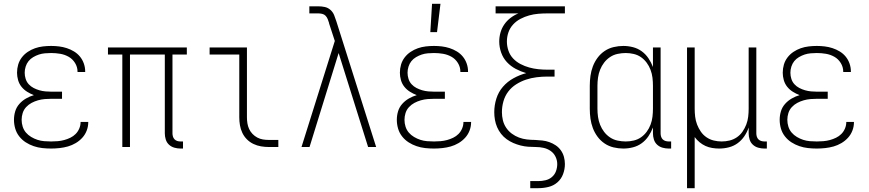

<svg xmlns="http://www.w3.org/2000/svg" viewBox="-20 -768 4540 1003"><path d="M247 8Q224 8 201 5.5Q178 3 156 -4.5Q134 -12 114.5 -24.5Q95 -37 80.5 -55.5Q66 -74 59.5 -96.5Q53 -119 53 -142Q53 -165 59.5 -186.5Q66 -208 81 -225Q96 -242 116 -253.5Q136 -265 157 -271Q139 -278 122 -288.5Q105 -299 92.5 -314.5Q80 -330 74.5 -349.5Q69 -369 69 -388Q69 -410 75 -430.5Q81 -451 94 -468Q107 -485 125 -497Q143 -509 163 -516Q183 -523 204.5 -525.5Q226 -528 247 -528Q268 -528 288.5 -525.5Q309 -523 329 -516.5Q349 -510 367 -499Q385 -488 398 -472Q411 -456 418 -436Q425 -416 425 -395V-392H385V-394Q385 -418 372 -439Q359 -460 338.5 -471.5Q318 -483 294.5 -487Q271 -491 247 -491Q231 -491 214.5 -489.5Q198 -488 183 -483Q168 -478 153.5 -469.5Q139 -461 129 -448.5Q119 -436 114 -420Q109 -404 109 -388Q109 -372 114 -356Q119 -340 130 -328Q141 -316 155.5 -308.5Q170 -301 185.5 -296.5Q201 -292 217.5 -290.5Q234 -289 250 -289H304V-252H250Q232 -252 214 -250.5Q196 -249 178.5 -244Q161 -239 145 -230.5Q129 -222 116.5 -208.5Q104 -195 98.5 -177.5Q93 -160 93 -142Q93 -124 98.5 -106.5Q104 -89 115.5 -75.5Q127 -62 143 -52.5Q159 -43 176 -37.5Q193 -32 211 -30.5Q229 -29 247 -29Q264 -29 281.5 -30.5Q299 -32 315.5 -36.5Q332 -41 347.5 -48.5Q363 -56 375 -68Q387 -80 394 -96.5Q401 -113 401 -130V-131H441V-129Q441 -107 433 -86Q425 -65 410 -48.5Q395 -32 375.5 -20.5Q356 -9 335 -3Q314 3 291.5 5.5Q269 8 247 8Z M923 8Q907 8 891 3.5Q875 -1 863 -12Q851 -23 846 -39Q841 -55 841 -71V-483H659V0H619V-483H544V-520H956V-483H881V-71Q881 -63 883.5 -54.5Q886 -46 892 -40Q898 -34 906 -31.5Q914 -29 923 -29H936V8Z M1385 0Q1364 0 1343.5 -3.5Q1323 -7 1304 -16Q1285 -25 1270 -40Q1255 -55 1246 -74Q1237 -93 1233.5 -113.5Q1230 -134 1230 -155V-483H1075V-520H1270V-155Q1270 -139 1272.5 -123.5Q1275 -108 1281.5 -94Q1288 -80 1299 -68.5Q1310 -57 1324 -49.5Q1338 -42 1353.5 -39.5Q1369 -37 1385 -37H1434V0Z M1555 0 1729 -554 1699 -646V-648Q1696 -658 1692 -668Q1688 -678 1681 -685.5Q1674 -693 1663.5 -695.5Q1653 -698 1643 -698H1596V-735H1643Q1660 -735 1676.5 -731.5Q1693 -728 1706 -716.5Q1719 -705 1725.5 -689Q1732 -673 1737 -657L1945 0H1903L1749 -491L1597 0Z M2228 -600 2237 -748H2281L2263 -600ZM2247 8Q2224 8 2201 5.5Q2178 3 2156 -4.5Q2134 -12 2114.5 -24.5Q2095 -37 2080.5 -55.5Q2066 -74 2059.5 -96.5Q2053 -119 2053 -142Q2053 -165 2059.5 -186.5Q2066 -208 2081 -225Q2096 -242 2116 -253.5Q2136 -265 2157 -271Q2139 -278 2122 -288.5Q2105 -299 2092.5 -314.5Q2080 -330 2074.5 -349.5Q2069 -369 2069 -388Q2069 -410 2075 -430.5Q2081 -451 2094 -468Q2107 -485 2125 -497Q2143 -509 2163 -516Q2183 -523 2204.5 -525.5Q2226 -528 2247 -528Q2268 -528 2288.5 -525.5Q2309 -523 2329 -516.5Q2349 -510 2367 -499Q2385 -488 2398 -472Q2411 -456 2418 -436Q2425 -416 2425 -395V-392H2385V-394Q2385 -418 2372 -439Q2359 -460 2338.5 -471.5Q2318 -483 2294.5 -487Q2271 -491 2247 -491Q2231 -491 2214.5 -489.5Q2198 -488 2183 -483Q2168 -478 2153.5 -469.5Q2139 -461 2129 -448.5Q2119 -436 2114 -420Q2109 -404 2109 -388Q2109 -372 2114 -356Q2119 -340 2130 -328Q2141 -316 2155.5 -308.5Q2170 -301 2185.5 -296.5Q2201 -292 2217.5 -290.5Q2234 -289 2250 -289H2304V-252H2250Q2232 -252 2214 -250.5Q2196 -249 2178.5 -244Q2161 -239 2145 -230.5Q2129 -222 2116.5 -208.5Q2104 -195 2098.5 -177.5Q2093 -160 2093 -142Q2093 -124 2098.5 -106.5Q2104 -89 2115.5 -75.5Q2127 -62 2143 -52.5Q2159 -43 2176 -37.5Q2193 -32 2211 -30.5Q2229 -29 2247 -29Q2264 -29 2281.5 -30.5Q2299 -32 2315.5 -36.5Q2332 -41 2347.5 -48.5Q2363 -56 2375 -68Q2387 -80 2394 -96.5Q2401 -113 2401 -130V-131H2441V-129Q2441 -107 2433 -86Q2425 -65 2410 -48.5Q2395 -32 2375.5 -20.5Q2356 -9 2335 -3Q2314 3 2291.5 5.5Q2269 8 2247 8Z M2750 215V178H2792Q2811 178 2830 173.5Q2849 169 2863.5 156.5Q2878 144 2884.5 126Q2891 108 2891 89Q2891 69 2882 50.5Q2873 32 2856.5 20.5Q2840 9 2820 4.5Q2800 0 2779.5 0Q2759 0 2739 -1.5Q2719 -3 2699.5 -8Q2680 -13 2661.5 -21Q2643 -29 2626.5 -41Q2610 -53 2597.5 -69Q2585 -85 2577 -103.5Q2569 -122 2565.5 -142Q2562 -162 2562 -182Q2562 -218 2573 -253Q2584 -288 2607.5 -315Q2631 -342 2663 -359.5Q2695 -377 2729 -386Q2701 -394 2674.5 -408Q2648 -422 2628 -443.5Q2608 -465 2598 -493.5Q2588 -522 2588 -551Q2588 -575 2594.5 -598Q2601 -621 2614.5 -640.5Q2628 -660 2647 -674.5Q2666 -689 2688 -698H2569V-735H2931V-698H2840Q2816 -698 2792 -696Q2768 -694 2744.5 -687.5Q2721 -681 2699 -669.5Q2677 -658 2660.5 -640Q2644 -622 2636 -599Q2628 -576 2628 -551Q2628 -527 2636 -503.5Q2644 -480 2660.5 -462.5Q2677 -445 2699 -433.5Q2721 -422 2744.5 -415.5Q2768 -409 2792 -406.5Q2816 -404 2840 -404H2877V-368H2840Q2812 -368 2783.5 -364.5Q2755 -361 2728 -352Q2701 -343 2676.5 -327.5Q2652 -312 2635 -289.5Q2618 -267 2610 -239Q2602 -211 2602 -182Q2602 -161 2607 -140Q2612 -119 2624 -101Q2636 -83 2653.5 -70Q2671 -57 2691 -49.5Q2711 -42 2732.5 -39.5Q2754 -37 2775 -37Q2794 -36 2813 -34Q2832 -32 2850 -25.5Q2868 -19 2883.5 -8.5Q2899 2 2910 17.5Q2921 33 2926 51.5Q2931 70 2931 89Q2931 116 2921.5 141.5Q2912 167 2892 184.5Q2872 202 2845.5 208.5Q2819 215 2792 215Z M3236 8Q3211 8 3185.5 2Q3160 -4 3138.5 -18.5Q3117 -33 3101.5 -54Q3086 -75 3077 -99Q3068 -123 3064.5 -148.5Q3061 -174 3061 -200V-320Q3061 -346 3064.5 -371.5Q3068 -397 3077 -421Q3086 -445 3101.5 -466Q3117 -487 3138.5 -501.5Q3160 -516 3185.5 -522Q3211 -528 3236 -528Q3262 -528 3287 -521.5Q3312 -515 3332.5 -500Q3353 -485 3367.5 -463.5Q3382 -442 3391 -418V-520H3431V-71Q3431 -63 3433.5 -54.5Q3436 -46 3442 -40Q3448 -34 3456.5 -31.5Q3465 -29 3473 -29H3486V8H3473Q3457 8 3441 3.5Q3425 -1 3413 -12Q3401 -23 3396 -39Q3391 -55 3391 -71V-102Q3382 -78 3367.5 -56.5Q3353 -35 3332.5 -20Q3312 -5 3287 1.5Q3262 8 3236 8ZM3249 -29Q3270 -29 3291 -34Q3312 -39 3329 -51Q3346 -63 3358.5 -80Q3371 -97 3378.5 -117Q3386 -137 3388.5 -158Q3391 -179 3391 -200V-320Q3391 -341 3388.5 -362Q3386 -383 3378.5 -403Q3371 -423 3358.5 -440Q3346 -457 3329 -469Q3312 -481 3291 -486Q3270 -491 3249 -491Q3228 -491 3206.5 -486.5Q3185 -482 3167 -470Q3149 -458 3136 -441Q3123 -424 3115 -404Q3107 -384 3104 -362.5Q3101 -341 3101 -320V-200Q3101 -179 3104 -157.5Q3107 -136 3115 -116Q3123 -96 3136 -79Q3149 -62 3167 -50Q3185 -38 3206.5 -33.5Q3228 -29 3249 -29Z M3569 215V-520H3609V-200Q3609 -179 3611.5 -158Q3614 -137 3621.5 -117.5Q3629 -98 3641 -80.5Q3653 -63 3670.5 -51Q3688 -39 3708.5 -34Q3729 -29 3750 -29Q3771 -29 3791.5 -34Q3812 -39 3829.5 -51Q3847 -63 3859 -80.5Q3871 -98 3878.5 -117.5Q3886 -137 3888.5 -158Q3891 -179 3891 -200V-520H3931V-71Q3931 -63 3933.5 -54.5Q3936 -46 3942 -40Q3948 -34 3956.5 -31.5Q3965 -29 3973 -29H3986V8H3973Q3957 8 3941 3.5Q3925 -1 3913 -12Q3901 -23 3896 -39Q3891 -55 3891 -71V-102Q3883 -78 3868.5 -56.5Q3854 -35 3833.5 -20Q3813 -5 3788 1.5Q3763 8 3737 8Q3719 8 3700.5 5Q3682 2 3665.5 -5.5Q3649 -13 3634.5 -25Q3620 -37 3609 -52V215Z M4247 8Q4224 8 4201 5.5Q4178 3 4156 -4.5Q4134 -12 4114.5 -24.5Q4095 -37 4080.5 -55.5Q4066 -74 4059.5 -96.5Q4053 -119 4053 -142Q4053 -165 4059.5 -186.5Q4066 -208 4081 -225Q4096 -242 4116 -253.5Q4136 -265 4157 -271Q4139 -278 4122 -288.5Q4105 -299 4092.5 -314.5Q4080 -330 4074.5 -349.5Q4069 -369 4069 -388Q4069 -410 4075 -430.5Q4081 -451 4094 -468Q4107 -485 4125 -497Q4143 -509 4163 -516Q4183 -523 4204.5 -525.5Q4226 -528 4247 -528Q4268 -528 4288.5 -525.5Q4309 -523 4329 -516.5Q4349 -510 4367 -499Q4385 -488 4398 -472Q4411 -456 4418 -436Q4425 -416 4425 -395V-392H4385V-394Q4385 -418 4372 -439Q4359 -460 4338.5 -471.5Q4318 -483 4294.5 -487Q4271 -491 4247 -491Q4231 -491 4214.5 -489.5Q4198 -488 4183 -483Q4168 -478 4153.5 -469.5Q4139 -461 4129 -448.5Q4119 -436 4114 -420Q4109 -404 4109 -388Q4109 -372 4114 -356Q4119 -340 4130 -328Q4141 -316 4155.5 -308.5Q4170 -301 4185.5 -296.5Q4201 -292 4217.5 -290.5Q4234 -289 4250 -289H4304V-252H4250Q4232 -252 4214 -250.5Q4196 -249 4178.5 -244Q4161 -239 4145 -230.5Q4129 -222 4116.5 -208.5Q4104 -195 4098.5 -177.5Q4093 -160 4093 -142Q4093 -124 4098.5 -106.5Q4104 -89 4115.5 -75.5Q4127 -62 4143 -52.5Q4159 -43 4176 -37.5Q4193 -32 4211 -30.5Q4229 -29 4247 -29Q4264 -29 4281.5 -30.5Q4299 -32 4315.5 -36.5Q4332 -41 4347.5 -48.5Q4363 -56 4375 -68Q4387 -80 4394 -96.5Q4401 -113 4401 -130V-131H4441V-129Q4441 -107 4433 -86Q4425 -65 4410 -48.5Q4395 -32 4375.5 -20.5Q4356 -9 4335 -3Q4314 3 4291.5 5.5Q4269 8 4247 8Z"/></svg>

Font: Iosevka SS18 Extralight
Style: Regular
Weight: 200
Monospace: yes
Designer: Belleve Invis
Foundry: Belleve Invis
Version: Version 25.1.1; ttfautohint (v1.8.4)